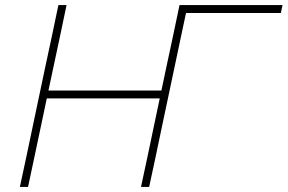

<svg xmlns="http://www.w3.org/2000/svg" viewBox="-20 -733 1128 753"><path d="M58 0Q71 -60 83 -116.5Q94.5 -173 108.5 -238L158 -472.5Q172.5 -539.5 184.5 -596.2Q196.5 -653 209 -713H241Q228.5 -653 216.5 -596.2Q204.5 -539.5 190 -472L170 -378H613L633 -472.5Q647.5 -539.5 659.5 -596.2Q671.5 -653 684 -713H1088L1081.5 -682H709.5Q698.5 -630.5 687.8 -580Q677 -529.5 665 -472L615.5 -238Q601.5 -173 590 -116.5Q578 -60 565 0H533Q546 -60 558 -116.5Q569.5 -173 583.5 -238L606.5 -347H163.5L140.5 -238Q126.5 -173 114.8 -116.5Q103 -60 90 0Z"/></svg>

Font: Heraclito Thin
Style: Italic
Weight: 100
Italic angle: -12°
Designer: Kostas Bartsokas (font) & Cristiano Sobral (main changes)
Foundry: Kostas Bartsokas (font) & Cristiano Sobral (main changes)
Version: Version 1.00;July 8, 2020;FontCreator 13.0.0.2655 64-bit